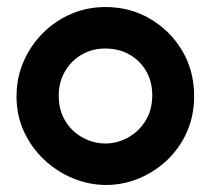

<svg xmlns="http://www.w3.org/2000/svg" viewBox="-20 -510 599 546"><path d="M282 16Q234 16 188.5 -2.5Q143 -21 106.5 -55Q70 -89 48.5 -135Q27 -181 27 -236Q27 -289 47 -335Q67 -381 102 -416Q137 -451 182.5 -470.5Q228 -490 280 -490Q350 -490 407 -456.5Q464 -423 498 -366Q532 -309 532 -237Q532 -180 511 -133.5Q490 -87 454 -53.5Q418 -20 373.5 -2Q329 16 282 16ZM280 -102Q313 -102 343.5 -118.5Q374 -135 393.5 -166Q413 -197 413 -239Q413 -278 395.5 -308Q378 -338 348 -355Q318 -372 279 -372Q242 -372 212 -354.5Q182 -337 164.5 -306.5Q147 -276 147 -238Q147 -196 166 -165.5Q185 -135 215.5 -118.5Q246 -102 280 -102Z"/></svg>

Font: Fredoka Medium
Style: Regular
Weight: 500
Designer: Ben Nathan
Foundry: Milena B. Brandão, Ben Nathan
Version: Version 2.001